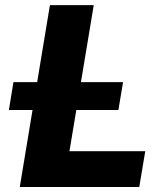

<svg xmlns="http://www.w3.org/2000/svg" viewBox="-20 -748 654 768"><path d="M59.1 0 179.7 -727.5H355L257.8 -143.1H561L537.1 0ZM15.6 -308.1 33.7 -419.4H472.2L453.6 -308.1Z"/></svg>

Font: Inter Extra Bold
Style: Italic
Weight: 800
Italic angle: -9.39999°
Designer: Rasmus Andersson
Foundry: rsms
Version: Version 4.000;git-3c8e0fc